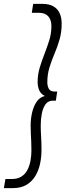

<svg xmlns="http://www.w3.org/2000/svg" viewBox="-67 -760 392 990"><path d="M251 -638Q251 -594 240 -556Q229 -518 214 -483Q199 -448 188 -412Q177 -376 177 -336Q177 -316 185 -302Q193 -288 214 -288H228L221 -241H206Q181 -241 167.5 -222Q154 -203 148.5 -173.5Q143 -144 143 -114Q143 -87 145 -56Q147 -25 147 14Q147 48 140 82.5Q133 117 116 146Q99 175 70.5 192.5Q42 210 -1 210H-47L-39 163H-6Q24 163 44 150Q64 137 75 115Q86 93 90.5 67Q95 41 95 16Q95 -9 94 -30Q93 -51 92 -71.5Q91 -92 91 -113Q91 -147 98.5 -179.5Q106 -212 122 -235.5Q138 -259 164 -265Q143 -276 135 -295Q127 -314 127 -337Q127 -376 138 -412Q149 -448 162.5 -482.5Q176 -517 187 -552Q198 -587 198 -625Q198 -645 191.5 -660.5Q185 -676 170.5 -685Q156 -694 132 -694H97L104 -740H152Q186 -740 208 -727.5Q230 -715 240.5 -692Q251 -669 251 -638Z"/></svg>

Font: Georama ExtraCondensed Thin Light
Style: Italic
Weight: 300
Italic angle: -9°
Version: Version 1.001